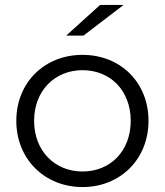

<svg xmlns="http://www.w3.org/2000/svg" viewBox="-20 -752 667 777"><path d="M46 -263C46 -108 161 5 314 5C467 5 581 -108 581 -263C581 -419 467 -530 314 -530C161 -530 46 -419 46 -263ZM118 -263C118 -385 202 -468 314 -468C427 -468 509 -385 509 -263C509 -141 427 -58 314 -58C202 -58 118 -141 118 -263ZM248 -608H318L480 -732H385Z"/></svg>

Font: Malon Grotesk
Style: Regular
Weight: 400
Designer: Julieta Ulanovsky
Foundry: Julieta Ulanovsky
Version: Version 7.200